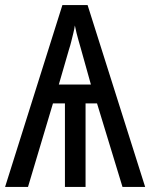

<svg xmlns="http://www.w3.org/2000/svg" viewBox="-21 -734 590 754"><path d="M323 -714 549 0H460L360 -328H315V0H234V-328H187L89 0H-1L224 -714ZM273 -634Q271 -620 267 -604Q263 -588 259 -571.5Q255 -555 250 -540L210 -402H336L296 -545Q292 -559 288 -573Q284 -587 280 -602.5Q276 -618 273 -634Z"/></svg>

Font: Noto Sans Display Condensed
Style: Regular
Weight: 400
Width: 3
Designer: Monotype Design Team
Foundry: Monotype Imaging Inc.
Version: Version 2.003